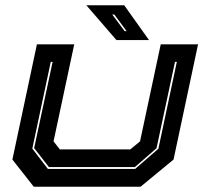

<svg xmlns="http://www.w3.org/2000/svg" viewBox="-20 -708 776 728"><path d="M108 0 27 -103 120 -540H261.5L183 -172L207 -141.5H474L511 -172L589.5 -540H731L638 -103L513 0ZM161.5 -67.5H492.5L580.5 -144L650.5 -473.5H643.5L573.5 -146L491.5 -74.5H165.5L109.5 -146.5L179.5 -473.5H172.5L102.5 -144.5ZM545 -556H421.5L307.5 -688H451ZM460 -590 413.5 -653H405.5L452.5 -590Z"/></svg>

Font: Tourney Expanded ExtraBold
Style: Italic
Weight: 800
Width: 7
Italic angle: -12°
Designer: Tyler Finck
Foundry: Etcetera Type Co
Version: Version 1.010; ttfautohint (v1.8.3)